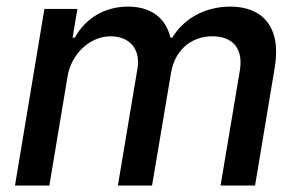

<svg xmlns="http://www.w3.org/2000/svg" viewBox="-20 -573 924 593"><path d="M26.3 0H132.5L188.6 -336.3C200.3 -409.4 260.7 -460.9 321 -460.9C380.3 -460.9 414.1 -421.9 404.8 -362.6L344.1 0H449.6L508.2 -347.7C518.8 -414.1 566.8 -460.9 636 -460.9C692.1 -460.9 732.6 -430 720.9 -355.8L661.2 0H767.8L828.8 -365.8C849.4 -490.4 789.8 -552.6 691.8 -552.6C612.9 -552.6 547.2 -515.3 512.1 -456.7H506.4C492.5 -516.3 447.4 -552.6 375.7 -552.6C303.6 -552.6 244 -516.7 210.9 -456.7H204.2L219.1 -545.5H117.2Z"/></svg>

Font: Margiela Sans Medium
Style: Italic
Weight: 500
Italic angle: -9.39999°
Designer: Stefan Endress, Andreas Faust
Version: Version 1.100;FEAKit 1.0